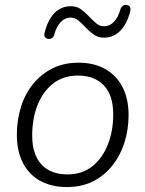

<svg xmlns="http://www.w3.org/2000/svg" viewBox="-20 -747 587 775"><path d="M250 8Q188 8 142.5 -17Q97 -42 72.5 -89.5Q48 -137 48 -203Q48 -262 64.5 -315Q81 -368 113.5 -408Q146 -448 192 -471Q238 -494 297 -494Q359 -494 404.5 -468.5Q450 -443 474.5 -395.5Q499 -348 499 -283Q499 -223 482 -170.5Q465 -118 432.5 -77.5Q400 -37 354.5 -14.5Q309 8 250 8ZM252 -43Q312 -43 353 -76Q394 -109 415.5 -164Q437 -219 437 -285Q437 -363 399 -402.5Q361 -442 294 -442Q235 -442 193.5 -409Q152 -376 131 -321.5Q110 -267 110 -200Q110 -123 147.5 -83Q185 -43 252 -43ZM175 -590Q166 -591 161.5 -597.5Q157 -604 160 -614Q166 -640 176 -660Q186 -680 199.5 -694Q213 -708 230 -715Q247 -722 266 -722Q290 -722 307 -709.5Q324 -697 338.5 -681.5Q353 -666 367.5 -653.5Q382 -641 400 -641Q423 -641 440 -659Q457 -677 466 -709Q469 -718 475.5 -723Q482 -728 490 -727Q500 -726 504 -720Q508 -714 506 -703Q498 -669 482.5 -644.5Q467 -620 446.5 -607.5Q426 -595 400 -595Q376 -595 358.5 -607.5Q341 -620 326.5 -635.5Q312 -651 297.5 -663.5Q283 -676 265 -676Q242 -676 225 -658Q208 -640 199 -608Q197 -599 190.5 -594Q184 -589 175 -590Z"/></svg>

Font: Nunito ExtraLight Light
Style: Italic
Weight: 300
Italic angle: -9°
Version: Version 3.602